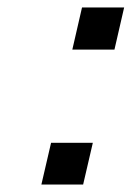

<svg xmlns="http://www.w3.org/2000/svg" viewBox="-20 -495 353 515"><path d="M91 0 117 -112H229L203 0ZM174 -362 200 -475H313L287 -362Z"/></svg>

Font: Coval
Style: Medium Italic
Weight: 500
Foundry: Context Ltd
Version: Version 001.000